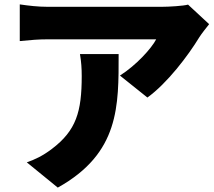

<svg xmlns="http://www.w3.org/2000/svg" viewBox="-20 -787 972 874"><path d="M344 -541C350 -505 352 -476 352 -441C352 -278 327 -193 216 -109C174 -77 137 -60 102 -48L243 67C525 -90 520 -306 520 -541ZM836 -766C815 -760 749 -756 716 -756H197C153 -756 111 -761 70 -767V-600C122 -605 153 -608 197 -608H691C669 -566 600 -490 526 -443L651 -343C741 -408 836 -533 887 -617C897 -633 920 -662 932 -677Z"/></svg>

Font: GenEiGothic-pro-Heavy
Style: Bold
Weight: 900
Designer: Ryoko NISHIZUKA (kana & ideographs); Paul D. Hunt (Latin, Greek & Cyrillic); Wenlong ZHANG (bopomofo); Sandoll Communica
Foundry: Adobe Systems Incorporated; o_tamon
Version: Version 1.000.140830